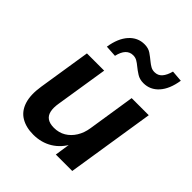

<svg xmlns="http://www.w3.org/2000/svg" viewBox="-208 -871 1008 1008"><g transform="rotate(45 296.5 -366.5)"><path d="M206 10Q152 10 114.5 -12.5Q77 -35 62 -81.5Q47 -128 58 -198L104 -491H232L186 -200Q180 -165 185.5 -140.5Q191 -116 209 -104Q227 -92 257 -92Q294 -92 322.5 -109Q351 -126 370 -156.5Q389 -187 395 -227L436 -491H563L486 0H364L379 -100H386Q359 -47 312.5 -18.5Q266 10 206 10ZM217 -586 153 -590Q164 -661 199 -700Q234 -739 284 -739Q313 -739 332.5 -725.5Q352 -712 370 -697Q382 -687 395 -679.5Q408 -672 424 -672Q450 -672 466 -690.5Q482 -709 491 -743L554 -738Q543 -667 508.5 -628.5Q474 -590 424 -590Q396 -590 375.5 -603Q355 -616 338 -630Q325 -641 312 -648.5Q299 -656 283 -656Q258 -656 241.5 -638.5Q225 -621 217 -586Z"/></g></svg>

Font: Nunito Sans 11pt
Style: Bold Italic
Weight: 700
Italic angle: -9°
Version: Version 3.101;gftools[0.9.27]